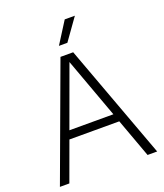

<svg xmlns="http://www.w3.org/2000/svg" viewBox="-167 -1055 995 1165"><g transform="rotate(-20 330.0 -472.5)"><path d="M16 0 289 -740H371L644 0H582L490.5 -250.5H168.5L77 0ZM187.5 -303H471.5L329.5 -692ZM303 -806 391 -945H456.5L357.5 -806Z"/></g></svg>

Font: Encode Sans Lt
Style: Regular
Weight: 300
Designer: Multiple Designers
Foundry: Impallari Type
Version: Version 3.002; ttfautohint (v1.8.3) -l 8 -r 50 -G 200 -x 14 